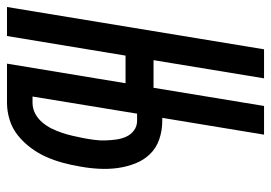

<svg xmlns="http://www.w3.org/2000/svg" viewBox="-142 -642 775 549"><g transform="rotate(90 245.5 -367.5)"><path d="M-9 0 112 -735H195L143 -419H222L274 -735H356L308 -444H316Q344 -444 369 -435.5Q394 -427 411.5 -409Q429 -391 438.5 -366.5Q448 -342 451.5 -316Q455 -290 453.5 -262.5Q452 -235 447 -208Q443 -184 436.5 -160Q430 -136 420 -113Q410 -90 394 -68.5Q378 -47 358 -31Q338 -15 313.5 -7.5Q289 0 265 0H153L209 -339H130L74 0ZM265 -73Q281 -73 295.5 -80.5Q310 -88 321 -101Q332 -114 339 -128.5Q346 -143 351 -158Q356 -173 359.5 -188.5Q363 -204 366 -219Q369 -235 371 -250.5Q373 -266 372.5 -281.5Q372 -297 370 -312Q368 -327 362 -340.5Q356 -354 344 -363Q332 -372 316 -372H296L247 -73Z"/></g></svg>

Font: Iosevka Medium
Style: Italic
Weight: 500
Italic angle: -9°
Monospace: yes
Designer: Belleve Invis
Foundry: Belleve Invis
Version: Version 32.5.0; ttfautohint (v1.8.4)